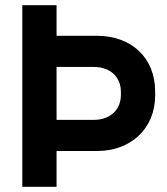

<svg xmlns="http://www.w3.org/2000/svg" viewBox="-20 -720 644 740"><path d="M198 -138H354C482 -138 578 -222 578 -353V-367C578 -498 486 -582 354 -582H198V-700H66V0H198ZM198 -258V-462H341C404 -462 446 -425 446 -365V-355C446 -295 403 -258 341 -258Z"/></svg>

Font: Meta Space
Style: Bold
Weight: 700
Designer: Meta Pool / Florian Karsten
Foundry: Meta Pool / Florian Karsten
Version: Version 2.000;Glyphs 3.1.1 (3137)